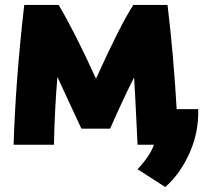

<svg xmlns="http://www.w3.org/2000/svg" viewBox="-20 -564 821 776"><path d="M425 -44H309L212 -253Q201 -124 198 21H35Q43 -239 78 -544H217Q282 -435 368 -246Q467 -465 519 -544H657Q681 -348 694 -123H781Q784 -31 746.5 53.5Q709 138 648 192L536 120Q588 64 602 21H536Q526 -191 522 -251Q480 -169 425 -44Z"/></svg>

Font: Repo
Style: ExtraBold
Weight: 800
Designer: Stefan Peev
Foundry: Context Ltd
Version: Version 001.000